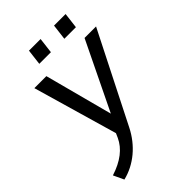

<svg xmlns="http://www.w3.org/2000/svg" viewBox="-260 -761 1066 1066"><g transform="rotate(-45 273.0 -228.5)"><path d="M27.3 149.9Q153.3 109.9 193.8 21.5L205.1 -3.9L61.5 -501H155.8L261.7 -100.6L455.6 -501H545.9L279.3 26.4Q261.7 61.5 238 91.6Q214.4 121.6 186 145.3Q157.7 168.9 125 185.8Q92.3 202.6 56.2 211.4ZM373 -577.1 384.3 -669.4H475.1L463.9 -577.1ZM176.3 -577.1 187.5 -669.4H278.8L267.6 -577.1Z"/></g></svg>

Font: Ride
Style: Italic
Weight: 400
Version: Version 3.000